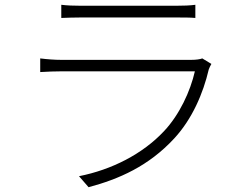

<svg xmlns="http://www.w3.org/2000/svg" viewBox="-20 -751 1040 802"><path d="M825 -507C815 -503 797 -501 780 -501H234C210 -501 180 -503 148 -507V-450C180 -452 211 -453 234 -453H794C775 -370 730 -272 665 -203C575 -107 446 -42 310 -15L350 31C477 -3 601 -57 708 -173C783 -254 829 -362 852 -461C854 -467 859 -477 863 -484ZM236 -676C262 -677 288 -678 317 -678H715C747 -678 774 -678 796 -676V-731C774 -728 747 -727 716 -727H317C286 -727 261 -728 236 -731Z"/></svg>

Font: Noto Sans T Chinese Light
Style: Regular
Weight: 300
Designer: Ryoko NISHIZUKA (kana & ideographs); Paul D. Hunt (Latin, Greek & Cyrillic); Wenlong ZHANG (bopomofo); Sandoll Communica
Foundry: Adobe Systems Incorporated
Version: Version 1.000;PS 1;hotconv 1.0.78;makeotf.lib2.5.61930